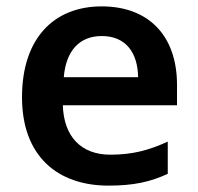

<svg xmlns="http://www.w3.org/2000/svg" viewBox="-20 -572 621 602"><path d="M299 -552C149 -552 49 -452 49 -267C49 -82 161 10 320 10C400 10 452 -2 506 -27V-128C447 -101 396 -87 326 -87C234 -87 180 -144 177 -242H535V-306C535 -461 445 -552 299 -552ZM299 -459C376 -459 412 -405 413 -330H180C187 -415 231 -459 299 -459Z"/></svg>

Font: Noto Sans Myanmar SemiBold
Style: Regular
Weight: 600
Designer: Monotype Design Team
Foundry: Monotype Imaging Inc.
Version: Version 2.107